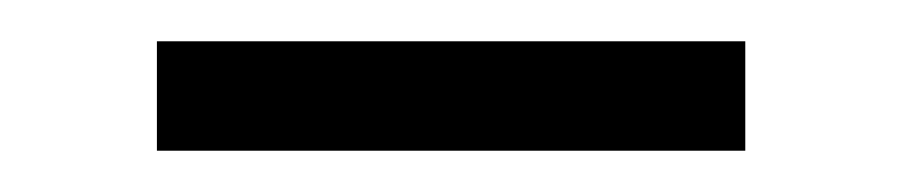

<svg xmlns="http://www.w3.org/2000/svg" viewBox="-20 -606 438 93"><path d="M56 -586H341V-533H56Z"/></svg>

Font: Athiti
Style: Regular
Weight: 400
Designer: CadsonDemak Team
Foundry: CadsonDemak
Version: Version 1.032